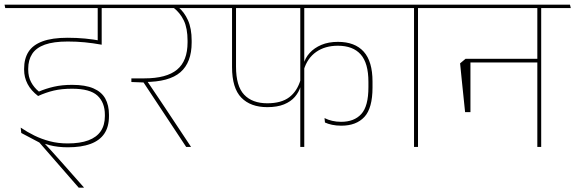

<svg xmlns="http://www.w3.org/2000/svg" viewBox="-35 -646 2529 844"><path d="M328.5 -610.5H516L513 -625.5H325ZM411.5 -615.5H394.5V-487L411.5 -487.5ZM524.5 -610.5 521.5 -625.5H-15L-12 -610.5ZM394.5 -616V-462L412 -451.5V-616ZM333.5 179V177.5L233.5 64.5Q218 47 206 33.8Q194 20.5 182.5 7.8Q171 -5 157 -19.5V-23.5L58.5 -61.5L138 -19.5L311 179ZM56 -85 58.5 -61.5 116 -34Q146.5 -17 183 -7.8Q219.5 1.5 263 1.5Q323 1.5 363.2 -13.5Q403.5 -28.5 423.8 -58.8Q444 -89 444 -135V-142Q444 -183.5 427.8 -212.8Q411.5 -242 375.8 -257.5Q340 -273 282 -273Q237.5 -273 201.8 -264.8Q166 -256.5 136 -243.5Q114.5 -261 101.8 -284.8Q89 -308.5 89 -340V-343.5Q89 -382.5 106.5 -409.2Q124 -436 162.2 -449.8Q200.5 -463.5 263 -463.5Q301.5 -463.5 337.5 -460Q373.5 -456.5 412 -449.5V-466Q376 -473 339 -476.5Q302 -480 262.5 -480Q194 -480 151.8 -464.2Q109.5 -448.5 90.2 -418.2Q71 -388 71 -344V-339.5Q71 -306 86.2 -276.8Q101.5 -247.5 132.5 -224Q166.5 -239.5 201.2 -247.8Q236 -256 282 -256Q360.5 -256 393.2 -225.8Q426 -195.5 426 -141.5V-135.5Q426 -96 407.8 -69.2Q389.5 -42.5 353.2 -29Q317 -15.5 262.5 -15.5Q220.5 -15.5 184.2 -25Q148 -34.5 116 -50.2Q84 -66 56 -85Z M910 -610.5 907 -625.5H497.5L500.5 -610.5ZM804 0V-1.5L689.5 -174Q676.5 -193.5 663.5 -212.8Q650.5 -232 637.2 -251.8Q624 -271.5 610.5 -291.5V-299L542.5 -301.5V-285.5L596 -283.5L783.5 0ZM749 -614.5H725Q756.5 -590.5 773 -556Q789.5 -521.5 789.5 -467V-460Q789.5 -378 743.2 -339.8Q697 -301.5 599.5 -301.5H542.5L571 -285.5H599.5Q708.5 -285.5 758 -328.5Q807.5 -371.5 807.5 -459V-467Q807.5 -521.5 791.2 -557.2Q775 -593 749 -614.5Z M880.5 -610.5H1689L1686 -625.5H877ZM1140 -175Q1183.5 -175 1213.5 -187.2Q1243.5 -199.5 1261.2 -220.2Q1279 -241 1286.5 -266.5H1288.5L1286.5 -296Q1271.5 -245 1236.5 -218.5Q1201.5 -192 1140 -192Q1074 -192 1038.2 -229.8Q1002.5 -267.5 1002.5 -353V-614H985V-351.5Q985 -258.5 1025.8 -216.8Q1066.5 -175 1140 -175ZM1450 -445Q1516.5 -445 1550.5 -406.8Q1584.5 -368.5 1584.5 -286V-263Q1584.5 -179 1553.2 -144.8Q1522 -110.5 1464.5 -110.5Q1444 -110.5 1425.5 -114.8Q1407 -119 1391.5 -127L1393.5 -107.5Q1406 -101.5 1424.5 -97.5Q1443 -93.5 1465.5 -93.5Q1531 -93.5 1566.8 -132Q1602.5 -170.5 1602.5 -261.5V-287.5Q1602.5 -376 1563.8 -419Q1525 -462 1450.5 -462Q1409 -462 1377.8 -448.8Q1346.5 -435.5 1326.5 -413.5Q1306.5 -391.5 1299.5 -364.5H1298L1300.5 -339Q1316 -390.5 1355 -417.8Q1394 -445 1450 -445ZM1302.5 -615H1285V0H1302.5Z M1802.5 0V-615H1785V0ZM1932 -610.5 1929 -625.5H1656L1659 -610.5Z M2344 -615H2327V0H2344ZM2258 -610.5H2474L2470.5 -625.5H2254.5ZM2421.5 -610.5 2418 -625.5H1900.5L1903.5 -610.5ZM2334 -387.5H2020V-371.5H2334ZM2009.5 -153H2033V-387.5H2011.5L1987.5 -367.5Q1991.5 -325.5 1995 -292.8Q1998.5 -260 2001.8 -227.2Q2005 -194.5 2009.5 -153Z"/></svg>

Font: Anek Devanagari Medium Thin
Style: Regular
Weight: 250
Version: Version 1.003